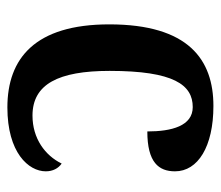

<svg xmlns="http://www.w3.org/2000/svg" viewBox="-59 -529 598 520"><g transform="rotate(90 240.0 -269.0)"><path d="M271 10C393 10 444 -47 444 -94C444 -113 436 -128 423 -137C401 -92 355 -58 293 -58C208 -58 172 -128 172 -267C172 -441 210 -492 270 -492C321 -492 336 -435 336 -369C420 -369 444 -400 444 -444C444 -506 377 -548 267 -548C142 -548 46 -481 46 -266C46 -65 138 10 271 10Z"/></g></svg>

Font: Noto Serif Khmer SemiCondensed SemiBold
Style: Regular
Weight: 600
Width: 4
Designer: Danh Hong and the Monotype Design Team
Foundry: Monotype Imaging Inc.
Version: Version 2.004